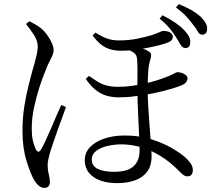

<svg xmlns="http://www.w3.org/2000/svg" viewBox="-20 -852 1040 931"><path d="M547 36Q502 36 467 23.5Q432 11 411.5 -14Q391 -39 391 -75Q391 -112 417 -139Q443 -166 487 -180.5Q531 -195 585 -195Q657 -195 714.5 -176.5Q772 -158 814 -133.5Q856 -109 878 -89Q895 -74 905 -59Q915 -44 915 -26Q915 -14 909 -5.5Q903 3 890 3Q878 3 868.5 -4Q859 -11 849 -22Q804 -68 757 -96.5Q710 -125 662.5 -138.5Q615 -152 568 -152Q537 -152 504 -145Q471 -138 448 -121.5Q425 -105 425 -78Q425 -48 453 -33.5Q481 -19 534 -19Q599 -19 628 -46Q657 -73 657 -124Q657 -148 655 -186.5Q653 -225 651 -268.5Q649 -312 647.5 -353Q646 -394 646 -424Q646 -449 646.5 -476Q647 -503 646.5 -526Q646 -549 645 -563Q644 -588 625.5 -599Q607 -610 592 -614L624 -628Q640 -625 654 -621.5Q668 -618 680 -613.5Q692 -609 702 -602Q711 -597 712.5 -589Q714 -581 710 -567Q701 -541 698.5 -502.5Q696 -464 696 -419Q696 -381 699 -333.5Q702 -286 705.5 -239Q709 -192 712 -153Q715 -114 715 -92Q715 -50 694.5 -21Q674 8 636 22Q598 36 547 36ZM196 59Q182 59 170 50Q158 41 146 22Q128 -9 108.5 -72Q89 -135 89 -218Q89 -280 98 -336.5Q107 -393 118.5 -438Q130 -483 137 -509Q142 -526 148 -547Q154 -568 158.5 -589Q163 -610 163 -626Q163 -655 144 -683.5Q125 -712 106 -736L123 -749Q136 -742 149.5 -734.5Q163 -727 176 -717Q192 -705 206.5 -685.5Q221 -666 230.5 -645.5Q240 -625 240 -609Q240 -597 234.5 -584Q229 -571 219 -552Q209 -533 197 -500Q186 -475 171.5 -430Q157 -385 145.5 -332.5Q134 -280 134 -231Q134 -191 140 -167.5Q146 -144 154 -127Q160 -117 166 -116.5Q172 -116 178 -126Q186 -138 199 -165.5Q212 -193 226.5 -227Q241 -261 254.5 -292.5Q268 -324 277 -343L300 -333Q293 -312 282 -283Q271 -254 260 -223Q249 -192 240 -165.5Q231 -139 226 -123Q219 -100 215 -82.5Q211 -65 211 -52Q211 -28 216.5 -7Q222 14 222 31Q222 44 215 51.5Q208 59 196 59ZM556 -380Q523 -380 495 -388.5Q467 -397 443 -416.5Q419 -436 396 -469L411 -484Q432 -470 451 -457.5Q470 -445 494.5 -438Q519 -431 553 -431Q591 -431 622.5 -436Q654 -441 674 -445Q712 -453 744 -463.5Q776 -474 798 -483Q819 -492 827.5 -497Q836 -502 840 -502Q845 -502 853.5 -500.5Q862 -499 870 -495Q878 -491 883.5 -485.5Q889 -480 889 -471Q889 -462 882 -453Q875 -444 857 -437Q821 -423 771 -410.5Q721 -398 676 -391Q644 -386 616 -383Q588 -380 556 -380ZM570 -606Q539 -606 514.5 -613Q490 -620 469.5 -636.5Q449 -653 429 -680L443 -694Q474 -674 499.5 -665Q525 -656 557 -656Q607 -656 651 -665.5Q695 -675 717 -682Q743 -691 754.5 -696.5Q766 -702 773 -702Q792 -702 805 -694.5Q818 -687 818 -673Q818 -665 813 -658.5Q808 -652 799 -648Q784 -641 757 -634Q730 -627 697 -620.5Q664 -614 630.5 -610Q597 -606 570 -606ZM877 -619Q865 -620 855.5 -635Q846 -650 834 -671Q821 -692 803 -714Q785 -736 754 -762L768 -778Q805 -759 830.5 -741.5Q856 -724 873 -706Q890 -688 897 -673.5Q904 -659 902 -643Q902 -630 894.5 -624Q887 -618 877 -619ZM959 -684Q946 -685 938 -700.5Q930 -716 915 -734Q900 -754 882.5 -773Q865 -792 833 -816L847 -832Q884 -817 909 -802.5Q934 -788 952 -772Q970 -754 978 -738.5Q986 -723 984 -709Q984 -697 977 -690Q970 -683 959 -684Z"/></svg>

Font: Noto Serif SC ExtraLight
Style: Regular
Weight: 400
Version: Version 2.002-H1;hotconv 1.1.0;makeotfexe 2.6.0